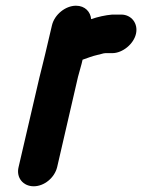

<svg xmlns="http://www.w3.org/2000/svg" viewBox="-20 -564 498 672"><path d="M456 -446C464 -482 440 -513 404 -513H373C349 -511 322 -505 299 -497C297 -522 278 -544 246 -544C209 -544 171 -513 162 -476L138 -374C133 -352 124 -318 118 -293L45 21C36 58 61 88 98 88C135 88 171 58 180 21L253 -295C258 -315 265 -336 269 -355C286 -361 304 -368 322 -372C330 -373 341 -378 349 -378H373C409 -378 448 -410 456 -446Z"/></svg>

Font: Electronic
Style: UltThkIt
Weight: 900
Version: Version 1.011